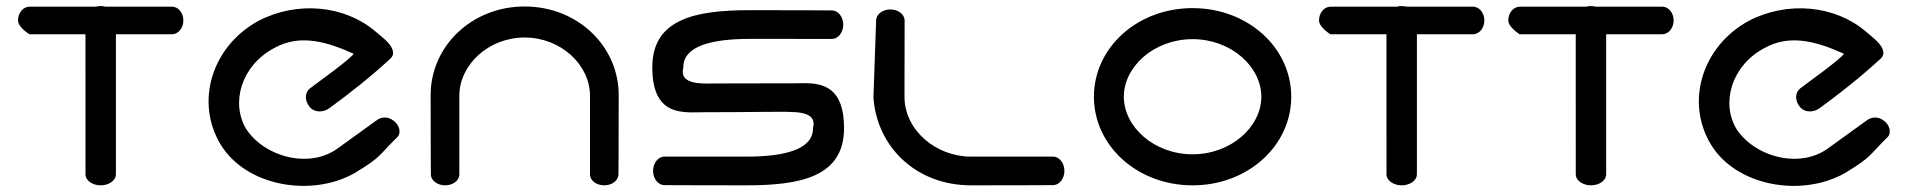

<svg xmlns="http://www.w3.org/2000/svg" viewBox="-20 -612 6304 634"><path d="M77 -498.9C80.1 -498.6 155.1 -498.8 262.2 -498.8C262.1 -364.1 262.3 -36.8 262.3 -36.8C262.3 -14.8 286.8 0 312.5 0C338.1 0 362.7 -14.6 362.7 -36.8V-498.8C463.6 -498.9 547.5 -498.9 547.5 -498.9C570 -498.9 585.5 -521 585.5 -544.5C585.5 -567.9 570.2 -590 547.5 -590H328.4C326.1 -590.6 318.1 -592 312.5 -592C306.8 -592 303 -591.6 296.5 -590H77.4C55 -589.4 39.5 -568.2 39.5 -544.5C39.5 -522 77 -498.9 77 -498.9Z M1289.7 -156.8C1306.6 -171.4 1299.5 -198.9 1280.5 -212.7C1260.7 -229.2 1237.3 -225.9 1222.6 -214L1096 -122.7C1007.8 -57.4 874.9 -89.8 809.6 -164.3C803.4 -171.1 798 -178.2 793.3 -185.6C740.6 -272.3 777 -396.4 885.9 -453.6C971.8 -501.5 1062.4 -472.9 1148 -434.4C1132.7 -413.1 1028.4 -339.6 1002.7 -319.5C985.5 -305 986.1 -278.8 1002.2 -259.4C1020.6 -237 1051.2 -242.7 1066.5 -254.1C1138.3 -306.1 1206.4 -360.6 1269 -418.3C1287.8 -435.6 1273.3 -458.1 1261 -471.7C1247.3 -486.4 1228.8 -500 1218.9 -508.8C1119.4 -593.7 961.8 -610.7 832.2 -542.4C679.5 -458.4 624 -276.4 707.8 -136.1C791.9 4.2 1009.3 40.1 1151.3 -40.6C1241.7 -95.3 1228.4 -97.2 1289.7 -156.8Z M1712.5 -590.6C1537.7 -590.6 1402 -459.5 1402 -297.9C1402 -141.7 1402.8 -36.8 1402.8 -36.8C1402.8 -14.7 1425.7 0 1449.8 0C1473.9 0 1496.8 -14.6 1496.8 -36.6L1496.8 -296C1496.8 -397.4 1592.4 -488.1 1712.5 -488.1C1832.6 -488.1 1928.2 -397.4 1928.2 -296C1928.2 -188.8 1928.2 -36.6 1928.2 -36.6C1928.2 -14.6 1951.1 0 1975.2 0C1998.9 0 2021.5 -14 2022.2 -36.2C2022.3 -37.5 2023 -141.3 2023 -297.9C2023 -459.5 1887.3 -590.6 1712.5 -590.6Z M2234.5 -376.2C2234.5 -383.3 2236.4 -385.3 2236.4 -390.2C2236.4 -460.3 2330.7 -483.6 2456.5 -483.6C2568 -483.6 2726.5 -483.5 2726.5 -483.5C2749.3 -483.5 2764.5 -506.4 2764.5 -530.6C2764.5 -554.7 2749.2 -577.6 2726.5 -577.6C2726.5 -577.6 2618.1 -578.4 2456.5 -578.4C2277.9 -578.4 2133.9 -550.4 2133.9 -389.5C2133.9 -256.2 2201.5 -240.9 2266.6 -240.9C2279.9 -240.9 2293.1 -241.4 2305.5 -241.4C2458.2 -241.4 2578.9 -244.1 2587.9 -242.3L2588.6 -242.1L2590.1 -242.1C2662.1 -242.2 2666.5 -216.2 2666.5 -202.6C2666.5 -195.3 2664.6 -193.1 2664.6 -188.1C2664.6 -118.1 2570.3 -94.8 2444.5 -94.8C2333 -94.8 2174.5 -94.8 2174.5 -94.8C2151.7 -94.8 2136.5 -71.9 2136.5 -47.8C2136.5 -23.6 2151.8 -0.7 2174.5 -0.7C2174.5 -0.7 2282.9 0 2444.5 0C2623.1 0 2767.1 -28 2767.1 -188.9C2767.1 -322.1 2699.5 -337.5 2634.4 -337.4C2621.1 -337.4 2607.9 -336.9 2595.5 -336.9C2431.7 -336.9 2312.5 -336.2 2310.3 -336.2C2238.7 -336.5 2234.3 -362.2 2234.5 -376.2Z M2920 -580.8C2895.9 -580.8 2873 -565.9 2873 -544.1L2864.2 -290.3L2864.2 -289.8C2875 -130.9 3001.2 0 3186.8 0C3348.4 0 3456.8 -0.7 3456.8 -0.7C3479.5 -0.7 3494.8 -23.6 3494.8 -47.8C3494.8 -71.9 3479.5 -94.8 3456.8 -94.8L3186.8 -94.8C3068.8 -94.8 2966.7 -183.6 2966.7 -292.2C2966.7 -393.8 2967 -513.9 2967.1 -539.3L2967.1 -544.2C2967 -566.2 2944.1 -580.8 2920 -580.8Z M4145 -292.6C4145 -192.7 4044.6 -102.5 3918 -102.5C3791.4 -102.5 3691 -192.7 3691 -292.6C3691 -392.5 3791.4 -482.7 3918 -482.7C4044.6 -482.7 4145 -392.5 4145 -292.6ZM4243.8 -292.6C4243.8 -454.6 4100.5 -585.2 3918 -585.2C3735.5 -585.2 3592.2 -454.6 3592.2 -292.6C3592.2 -130.6 3735.5 0 3918 0C4100.5 0 4243.8 -130.6 4243.8 -292.6Z M4373 -498.9C4376.1 -498.6 4451.1 -498.8 4558.2 -498.8C4558.1 -364.1 4558.3 -36.8 4558.3 -36.8C4558.3 -14.8 4582.8 0 4608.5 0C4634.1 0 4658.7 -14.6 4658.7 -36.8V-498.8C4759.6 -498.9 4843.5 -498.9 4843.5 -498.9C4866 -498.9 4881.5 -521 4881.5 -544.5C4881.5 -567.9 4866.2 -590 4843.5 -590H4624.4C4622.1 -590.6 4614.1 -592 4608.5 -592C4602.8 -592 4599 -591.6 4592.5 -590H4373.4C4351 -589.4 4335.5 -568.2 4335.5 -544.5C4335.5 -522 4373 -498.9 4373 -498.9Z M4998 -498.9C5001.1 -498.6 5076.1 -498.8 5183.2 -498.8C5183.1 -364.1 5183.3 -36.8 5183.3 -36.8C5183.3 -14.8 5207.8 0 5233.5 0C5259.1 0 5283.7 -14.6 5283.7 -36.8V-498.8C5384.6 -498.9 5468.5 -498.9 5468.5 -498.9C5491 -498.9 5506.5 -521 5506.5 -544.5C5506.5 -567.9 5491.2 -590 5468.5 -590H5249.4C5247.1 -590.6 5239.1 -592 5233.5 -592C5227.8 -592 5224 -591.6 5217.5 -590H4998.4C4976 -589.4 4960.5 -568.2 4960.5 -544.5C4960.5 -522 4998 -498.9 4998 -498.9Z M6210.7 -156.8C6227.6 -171.4 6220.5 -198.9 6201.5 -212.7C6181.7 -229.2 6158.3 -225.9 6143.6 -214L6017 -122.7C5928.8 -57.4 5795.9 -89.8 5730.6 -164.3C5724.4 -171.1 5719 -178.2 5714.3 -185.6C5661.6 -272.3 5698 -396.4 5806.9 -453.6C5892.8 -501.5 5983.4 -472.9 6069 -434.4C6053.7 -413.1 5949.4 -339.6 5923.7 -319.5C5906.5 -305 5907.1 -278.8 5923.2 -259.4C5941.6 -237 5972.2 -242.7 5987.5 -254.1C6059.3 -306.1 6127.4 -360.6 6190 -418.3C6208.8 -435.6 6194.3 -458.1 6182 -471.7C6168.3 -486.4 6149.8 -500 6139.9 -508.8C6040.4 -593.7 5882.8 -610.7 5753.2 -542.4C5600.5 -458.4 5545 -276.4 5628.8 -136.1C5712.9 4.2 5930.3 40.1 6072.3 -40.6C6162.7 -95.3 6149.4 -97.2 6210.7 -156.8Z"/></svg>

Font: Hi.
Style: Black
Weight: 400
Designer: Mew Too, Robert Jablonski
Foundry: Cannot Into Space Fonts
Version: Version 1.996